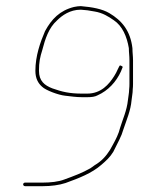

<svg xmlns="http://www.w3.org/2000/svg" viewBox="-20 -635 522 643"><path d="M64 -11.5H124C150.3 -11.5 178.4 -15 199.5 -22.1C244.8 -38.5 287.5 -55 319.1 -82.7C335.1 -96.4 348.2 -108.2 359.4 -126.6L379.3 -166.4C385.6 -179 389.6 -189 393.8 -203.3C403.8 -233.1 417.8 -265.5 420.5 -298.6C421.9 -314.2 424.5 -321.9 424.5 -335C424.5 -335.2 424.5 -335.6 424.5 -335.8C425.2 -341.5 425.5 -347.6 425.5 -354V-433C425.5 -447.6 423.6 -457 423.5 -473.6C416.7 -532.2 388 -566.3 346.2 -591C322.2 -605.2 289 -611.2 250.7 -614.5C244.1 -614.4 235.6 -613.5 227.8 -611.7C180.5 -599.9 152.7 -571.2 130.8 -530.7C115.1 -494.1 98.5 -447.9 98.5 -398C98.5 -372.4 107.5 -356.4 120.9 -344.6C121 -344.6 121.2 -344.4 121.3 -344.3C132.9 -332.7 175.7 -316.7 197.8 -314.5C215.3 -312.5 235.3 -309.5 255 -309.5H272C286.6 -309.5 298.1 -311 306.4 -315.6C306.5 -315.6 306.8 -315.8 307 -315.9C341.9 -331.4 369 -360.5 385.2 -396.1C389.6 -405.8 385 -395.8 385 -395.8L389 -405.8C389.1 -405.9 389.2 -406.2 389.3 -406.4C391.7 -411.2 391.5 -411.9 386.6 -414.3C381.8 -416.7 381.1 -416.5 378.7 -411.6L373.9 -401.9C371.2 -395.4 367.1 -387.5 362.3 -380C345 -352.7 318.7 -321.5 272 -321.5H255C212.3 -321.5 188.1 -327.5 155.4 -339C129 -349.2 110.5 -363.8 110.5 -398C110.5 -426.7 113.8 -442.9 121.9 -468.3C128.1 -488.2 121.7 -467.7 121.7 -467.9C131.5 -505 143.1 -541.7 170.9 -566.5C188.2 -583.7 214.7 -602.5 250 -602.5C250.2 -602.5 250.5 -602.5 250.7 -602.5L272.7 -600.5C272.8 -600.5 273.1 -600.4 273.3 -600.4C280.6 -599.1 288.5 -597.7 297.2 -596.4C323.8 -592 343.4 -579.7 361.2 -567.2C389.9 -548.1 405 -512.4 411.4 -474.2C411.4 -473.9 411.5 -473.4 411.5 -473C411.5 -459.9 413.5 -448.3 413.5 -433V-354C413.5 -347.7 413.3 -342.9 412.5 -335.6C412.3 -321.8 409.5 -311.9 408.5 -300.3C404.9 -264.8 390.8 -235.3 382.3 -207.2C377.6 -187 367.3 -167.1 358.6 -151.4L348.6 -133.4C348.5 -133.3 348.4 -133.1 348.4 -133C335.2 -112 319.7 -94.9 297 -81.7L283.4 -71.9C283.2 -71.8 282.9 -71.6 282.7 -71.5C255.8 -56.1 227.2 -45.4 195.7 -34C176.2 -26.2 147.8 -23.5 124 -23.5H64C60.2 -23.5 57.5 -20.6 57.5 -17.5C57.5 -14.4 60.2 -11.5 64 -11.5Z"/></svg>

Font: Take Off
Style: Hairball
Weight: 400
Foundry: Cannot Into Space Fonts
Version: Version 0.89